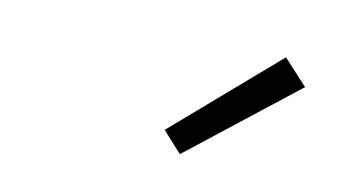

<svg xmlns="http://www.w3.org/2000/svg" viewBox="-37 -853 674 361"><g transform="rotate(10 300.0 -672.0)"><path d="M320 -565 284 -605 485 -779 530 -730Z"/></g></svg>

Font: Iosevka SS04 Light Extended
Style: Italic
Weight: 300
Width: 7
Italic angle: -9°
Monospace: yes
Designer: Belleve Invis
Foundry: Belleve Invis
Version: Version 19.0.0; ttfautohint (v1.8.4)